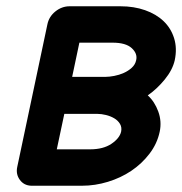

<svg xmlns="http://www.w3.org/2000/svg" viewBox="-20 -582 581 612"><path d="M131 -504Q136 -529 156.5 -545.5Q177 -562 202 -562H364Q407 -562 442.5 -549.5Q478 -537 501.5 -514.5Q525 -492 535 -460Q545 -428 537 -390Q530 -359 505 -328.5Q480 -298 451 -278Q473 -258 484.5 -226.5Q496 -195 489 -162Q481 -124 456.5 -92Q432 -60 398.5 -37.5Q365 -15 324 -2.5Q283 10 242 10H79Q56 9 43 -9Q30 -27 35 -50ZM185 -219 161 -106H267Q309 -106 335 -123.5Q361 -141 366 -162Q369 -176 362.5 -187Q356 -198 344 -205Q332 -212 317.5 -215.5Q303 -219 291 -219ZM316 -337Q328 -337 344 -340Q360 -343 374.5 -349.5Q389 -356 400 -366Q411 -376 414 -390Q419 -411 400 -428.5Q381 -446 339 -446H233L210 -337Z"/></svg>

Font: VDS
Style: Bold Italic
Weight: 700
Designer: artmaker
Foundry: artmaker
Version: Version 1.000 2009 initial release